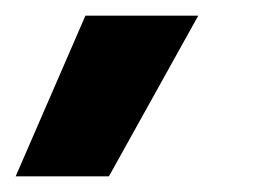

<svg xmlns="http://www.w3.org/2000/svg" viewBox="-20 -837 340 245"><path d="M89 -817H233L119 -612H0Z"/></svg>

Font: Sora-SIA SemiBold
Style: Regular
Weight: 600
Designer: Jonathan Barnbrook, Julián Moncada
Foundry: Barnbrook Fonts
Version: Version 2.000